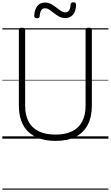

<svg xmlns="http://www.w3.org/2000/svg" viewBox="-20 -1191 951 1649"><path d="M457 19Q381 19 322 -1Q263 -21 223 -59Q183 -97 162.5 -154Q142 -211 142 -285V-934Q142 -944 148 -948.5Q154 -953 168 -953Q183 -953 189.5 -948.5Q196 -944 196 -934V-283Q196 -202 225.5 -146.5Q255 -91 313.5 -63Q372 -35 457 -35Q541 -35 598.5 -63Q656 -91 685.5 -146.5Q715 -202 715 -283V-934Q715 -944 721.5 -948.5Q728 -953 742 -953Q769 -953 769 -934V-285Q769 -186 733 -118Q697 -50 628 -15.5Q559 19 457 19ZM297 -1034Q274 -1034 274 -1054Q276 -1109 300.5 -1139Q325 -1169 365 -1169Q396 -1169 419.5 -1156Q443 -1143 463 -1127Q483 -1111 502 -1098Q521 -1085 541 -1085Q562 -1085 573.5 -1102.5Q585 -1120 586 -1152Q587 -1171 610 -1171Q624 -1171 628.5 -1166Q633 -1161 633 -1149Q632 -1095 607.5 -1065.5Q583 -1036 540 -1036Q511 -1036 487.5 -1049Q464 -1062 444 -1078Q424 -1094 405 -1107Q386 -1120 366 -1120Q346 -1120 334.5 -1103.5Q323 -1087 321 -1053Q320 -1043 314.5 -1038.5Q309 -1034 297 -1034ZM0 428H911V438H0ZM0 -20H911V0H0ZM0 -505H911V-500H0ZM0 -948H911V-938H0Z"/></svg>

Font: Playwrite US Modern Guides
Style: Regular
Weight: 400
Designer: Veronika Burian, José Scaglione
Foundry: TypeTogether
Version: Version 1.003